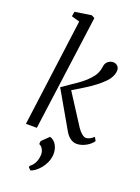

<svg xmlns="http://www.w3.org/2000/svg" viewBox="-195 -888 906 1242"><g transform="rotate(20 258.5 -266.5)"><path d="M51.3 0H126.5L233.4 -794.4L211.9 -805.7L98.6 -788.6L92.8 -755.9L148.9 -739.7ZM325.2 -43C347.2 -5.9 376.5 9.8 402.8 9.8C450.2 9.8 497.1 -22.9 513.2 -49.3L499.5 -73.7C480 -54.2 459.5 -46.9 446.3 -46.9C429.2 -46.9 405.8 -67.4 387.7 -93.8L252 -304.7C305.7 -336.9 423.3 -402.8 467.8 -466.8C483.4 -489.7 488.8 -512.2 488.3 -528.3C487.8 -552.2 468.8 -567.9 446.8 -567.9C424.3 -567.9 398.4 -553.2 393.1 -523.4C390.1 -502.4 386.2 -476.1 365.2 -447.8C318.4 -383.8 244.6 -347.2 178.7 -298.3H179.7L178.7 -297.9ZM179.2 71.8 176.8 93.3C198.2 100.6 213.9 129.9 211.9 156.7C209.5 200.2 191.4 230 166.5 247.6L165.5 257.3L181.6 273.4C217.3 263.7 279.8 206.1 286.1 130.4C289.6 82.5 267.6 37.1 227.1 25.4Z"/></g></svg>

Font: Merriweather
Style: Light Italic
Weight: 300
Italic angle: -7.5°
Designer: Eben Sorkin
Foundry: Eben Sorkin
Version: Version 1.001